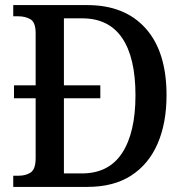

<svg xmlns="http://www.w3.org/2000/svg" viewBox="-20 -734 726 754"><path d="M32 0V-44H54Q82 -44 101 -57Q120 -70 120 -114V-348H35V-399H120V-603Q120 -646 100 -658Q80 -670 52 -670H32V-714H323Q470 -714 552 -622.5Q634 -531 634 -360Q634 -251 599 -170Q564 -89 495 -44.5Q426 0 323 0ZM302 -53Q407 -53 459.5 -133Q512 -213 512 -360Q512 -508 459.5 -585Q407 -662 303 -662H231V-399H374V-348H231V-53Z"/></svg>

Font: Noto Serif Tamil SemiCondensed Medium
Style: Italic
Weight: 500
Width: 4
Italic angle: -12°
Designer: Indian Type Foundry, Tom Grace, and the Monotype Design Team
Foundry: Monotype Imaging Inc.
Version: Version 2.003; ttfautohint (v1.8.4.7-5d5b)